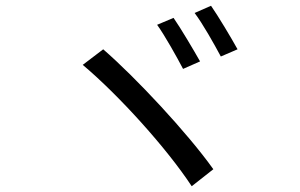

<svg xmlns="http://www.w3.org/2000/svg" viewBox="-20 -747 1040 666"><path d="M582 -685 525 -661C551 -625 593 -550 615 -508L674 -534C652 -573 607 -649 582 -685ZM712 -727 655 -702C682 -667 723 -594 746 -551L804 -576C782 -616 737 -691 712 -727ZM338 -576 267 -522C393 -416 559 -232 645 -101L720 -160C631 -285 452 -477 338 -576Z"/></svg>

Font: Noto Sans CJK JP Regular
Style: Regular
Weight: 400
Designer: Ryoko NISHIZUKA (kana & ideographs); Paul D. Hunt (Latin, Greek & Cyrillic); Wenlong ZHANG (bopomofo); Sandoll Communica
Foundry: Adobe Systems Incorporated
Version: Version 1.001;PS 1.001;hotconv 1.0.78;makeotf.lib2.5.61930